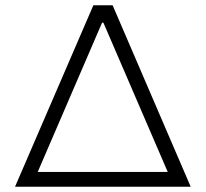

<svg xmlns="http://www.w3.org/2000/svg" viewBox="-20 -708 780 728"><path d="M37 0 334 -688H407L703 0ZM123 -56H616L372 -622H367Z"/></svg>

Font: Saira SemiExpanded Light
Style: Regular
Weight: 300
Width: 6
Designer: Hector Gatti with collaboration of the Omnibus-Type team
Foundry: Omnibus-Type
Version: Version 1.101